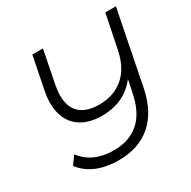

<svg xmlns="http://www.w3.org/2000/svg" viewBox="-176 -870 1140 1146"><g transform="rotate(-30 394.0 -297.5)"><path d="M767 -700 667 -196Q637 -46 549 29.5Q461 105 325 105Q237 105 172 77Q107 49 69 -3L110 -59Q183 39 329 39Q435 39 502.5 -20.5Q570 -80 594 -201L612 -288Q525 -175 370 -175Q261 -175 199.5 -232.5Q138 -290 138 -396Q138 -434 147 -479L191 -700H264L220 -477Q212 -434 212 -404Q212 -323 257.5 -282Q303 -241 389 -241Q489 -241 556.5 -298Q624 -355 647 -469L694 -700Z"/></g></svg>

Font: Montserrat Alternates
Style: Italic
Weight: 400
Italic angle: -11.3°
Designer: Julieta Ulanovsky
Foundry: Julieta Ulanovsky
Version: Version 7.200